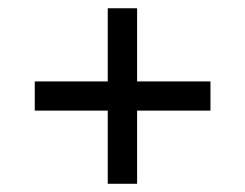

<svg xmlns="http://www.w3.org/2000/svg" viewBox="-20 -592 599 469"><path d="M314.9 -321.8V-143.1H243.2V-321.8H64.9V-393.1H243.2V-571.8H314.9V-393.1H494.1V-321.8Z"/></svg>

Font: DroidSerif-Bold
Style: Bold
Weight: 700
Foundry: Ascender Corporation
Version: Version 1.00 build 112